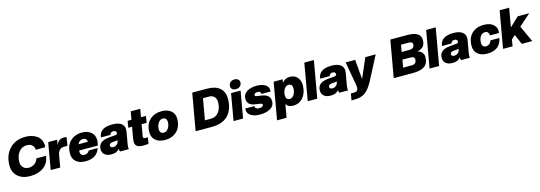

<svg xmlns="http://www.w3.org/2000/svg" viewBox="26 -2065 10077 3580"><g transform="rotate(-15 5064.5 -275.0)"><path d="M357 10Q209 10 120.5 -69Q32 -148 32 -280Q32 -477 147.5 -599.5Q263 -722 459 -722Q518 -722 572 -707Q626 -692 670.5 -662.5Q715 -633 741.5 -583Q768 -533 768 -470Q768 -460 766 -438H582Q582 -493 544.5 -528.5Q507 -564 445 -564Q345 -564 285.5 -486.5Q226 -409 226 -296Q226 -228 266.5 -188Q307 -148 371 -148Q437 -148 485.5 -183.5Q534 -219 552 -280H738Q721 -139 617.5 -64.5Q514 10 357 10Z M937 0H753L843 -516H1017L999 -415Q1023 -473 1058 -498.5Q1093 -524 1143 -524Q1185 -524 1199 -516L1171 -356H1105Q1053 -356 1020.5 -323.5Q988 -291 977 -230Z M1427 10Q1310 10 1245 -47Q1180 -104 1180 -202Q1180 -354 1268.5 -440Q1357 -526 1495 -526Q1605 -526 1670.5 -469Q1736 -412 1736 -314Q1736 -268 1720 -215H1360Q1359 -207 1359 -193Q1359 -112 1439 -112Q1505 -112 1533 -170H1704Q1681 -86 1611.5 -38Q1542 10 1427 10ZM1483 -404Q1409 -404 1380 -331H1560Q1555 -404 1483 -404Z M1925 10Q1842 10 1797 -28.5Q1752 -67 1752 -133Q1752 -288 1960 -306L2079 -316Q2125 -319 2125 -352Q2125 -374 2109 -386Q2093 -398 2067 -398Q2013 -398 2000 -346H1816Q1833 -526 2083 -526Q2187 -526 2247.5 -486.5Q2308 -447 2308 -369Q2308 -345 2304 -324L2270 -132Q2258 -68 2258 -33Q2258 -12 2263 0H2095Q2081 -18 2081 -42Q2081 -49 2082 -55Q2051 -20 2016 -5Q1981 10 1925 10ZM1991 -112Q2032 -112 2062 -137.5Q2092 -163 2098 -201L2101 -219Q2097 -214 2060 -210L2010 -206Q1936 -200 1936 -155Q1936 -136 1950 -124Q1964 -112 1991 -112Z M2548 6Q2461 6 2422.5 -21Q2384 -48 2384 -112Q2384 -138 2390 -173L2428 -388H2355L2377 -516H2450L2478 -672H2662L2634 -516H2731L2709 -388H2612L2573 -166Q2572 -161 2572 -153Q2572 -122 2609 -122H2662L2641 0Q2566 6 2548 6Z M2973 -128Q3025 -128 3060.5 -180Q3096 -232 3096 -302Q3096 -344 3075.5 -366Q3055 -388 3019 -388Q2967 -388 2931.5 -336Q2896 -284 2896 -214Q2896 -172 2916.5 -150Q2937 -128 2973 -128ZM2959 10Q2846 10 2779 -47Q2712 -104 2712 -202Q2712 -355 2801.5 -440.5Q2891 -526 3033 -526Q3146 -526 3213 -469Q3280 -412 3280 -314Q3280 -161 3190.5 -75.5Q3101 10 2959 10Z M4290 -432Q4290 -228 4182 -114Q4074 0 3865 0H3551L3676 -712H3963Q4119 -712 4204.5 -639.5Q4290 -567 4290 -432ZM4096 -416Q4096 -484 4058.5 -522Q4021 -560 3960 -560H3843L3771 -152H3888Q3985 -152 4040.5 -227.5Q4096 -303 4096 -416Z M4467 0H4283L4373 -516H4557ZM4478 -564Q4436 -564 4411 -586Q4386 -608 4386 -641Q4386 -688 4416.5 -717Q4447 -746 4502 -746Q4544 -746 4569 -724Q4594 -702 4594 -669Q4594 -622 4563.5 -593Q4533 -564 4478 -564Z M4794 10Q4684 10 4619 -31.5Q4554 -73 4554 -144Q4554 -161 4556 -170H4730Q4730 -108 4813 -108Q4849 -108 4869.5 -121.5Q4890 -135 4890 -154Q4890 -178 4835 -186L4764 -196Q4681 -207 4642 -243Q4603 -279 4603 -347Q4603 -431 4677.5 -478.5Q4752 -526 4869 -526Q4910 -526 4947.5 -518.5Q4985 -511 5019 -494.5Q5053 -478 5073.5 -448Q5094 -418 5094 -378Q5094 -370 5092 -354H4918Q4918 -408 4850 -408Q4822 -408 4804.5 -396.5Q4787 -385 4787 -366Q4787 -353 4793.5 -347.5Q4800 -342 4823 -338L4894 -328Q4987 -315 5030.5 -278Q5074 -241 5074 -168Q5074 -84 4996.5 -37Q4919 10 4794 10Z M5433 10Q5334 10 5299 -60L5254 196H5070L5195 -516H5369L5358 -451Q5413 -526 5507 -526Q5601 -526 5652.5 -465.5Q5704 -405 5704 -314Q5704 -174 5630.5 -82Q5557 10 5433 10ZM5402 -128Q5453 -128 5486.5 -180Q5520 -232 5520 -302Q5520 -388 5448 -388Q5397 -388 5363.5 -336Q5330 -284 5330 -214Q5330 -128 5402 -128Z M5899 0H5715L5840 -712H6024Z M6157 10Q6074 10 6029 -28.5Q5984 -67 5984 -133Q5984 -288 6192 -306L6311 -316Q6357 -319 6357 -352Q6357 -374 6341 -386Q6325 -398 6299 -398Q6245 -398 6232 -346H6048Q6065 -526 6315 -526Q6419 -526 6479.5 -486.5Q6540 -447 6540 -369Q6540 -345 6536 -324L6502 -132Q6490 -68 6490 -33Q6490 -12 6495 0H6327Q6313 -18 6313 -42Q6313 -49 6314 -55Q6283 -20 6248 -5Q6213 10 6157 10ZM6223 -112Q6264 -112 6294 -137.5Q6324 -163 6330 -201L6333 -219Q6329 -214 6292 -210L6242 -206Q6168 -200 6168 -155Q6168 -136 6182 -124Q6196 -112 6223 -112Z M6507 196 6530 68H6595Q6671 68 6671 -8Q6671 -32 6664 -70L6585 -516H6769L6801 -138L6965 -516H7165L6933 -70Q6855 80 6774.5 138Q6694 196 6572 196Z M8048 -234Q8048 -110 7974 -55Q7900 0 7752 0H7375L7500 -712H7828Q8084 -712 8084 -549Q8084 -467 8048 -426.5Q8012 -386 7932 -366Q7988 -352 8018 -315Q8048 -278 8048 -234ZM7854 -234Q7854 -265 7833.5 -278.5Q7813 -292 7765 -292H7621L7595 -144H7767Q7809 -144 7831.5 -168Q7854 -192 7854 -234ZM7890 -517Q7890 -545 7868.5 -556.5Q7847 -568 7799 -568H7668L7644 -434H7802Q7845 -434 7867.5 -456.5Q7890 -479 7890 -517Z M8251 0H8067L8192 -712H8376Z M8509 10Q8426 10 8381 -28.5Q8336 -67 8336 -133Q8336 -288 8544 -306L8663 -316Q8709 -319 8709 -352Q8709 -374 8693 -386Q8677 -398 8651 -398Q8597 -398 8584 -346H8400Q8417 -526 8667 -526Q8771 -526 8831.5 -486.5Q8892 -447 8892 -369Q8892 -345 8888 -324L8854 -132Q8842 -68 8842 -33Q8842 -12 8847 0H8679Q8665 -18 8665 -42Q8665 -49 8666 -55Q8635 -20 8600 -5Q8565 10 8509 10ZM8575 -112Q8616 -112 8646 -137.5Q8676 -163 8682 -201L8685 -219Q8681 -214 8644 -210L8594 -206Q8520 -200 8520 -155Q8520 -136 8534 -124Q8548 -112 8575 -112Z M9179 10Q9066 10 8999 -47Q8932 -104 8932 -202Q8932 -356 9018.5 -441Q9105 -526 9253 -526Q9367 -526 9429.5 -473.5Q9492 -421 9492 -342Q9492 -330 9488 -306H9315Q9315 -341 9296.5 -364.5Q9278 -388 9239 -388Q9182 -388 9149 -337Q9116 -286 9116 -214Q9116 -172 9136.5 -150Q9157 -128 9193 -128Q9226 -128 9255.5 -148.5Q9285 -169 9299 -214H9472Q9454 -109 9382 -49.5Q9310 10 9179 10Z M10049 0H9847L9764 -193L9691 -129L9669 0H9485L9610 -712H9794L9730 -349L9907 -516H10129L9903 -316Z"/></g></svg>

Font: Creato Display Black
Style: Italic
Weight: 900
Italic angle: -10°
Version: Version 1.000